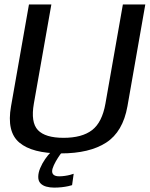

<svg xmlns="http://www.w3.org/2000/svg" viewBox="-20 -695 684 875"><path d="M257.1 4.1Q387.9 4.1 464 -45.2Q540.1 -94.5 560.8 -210.7L642.2 -674.7H540L460.6 -223.4Q445.5 -137.3 399.6 -102.1Q353.8 -66.9 269.7 -66.9Q186.2 -66.9 152.7 -102.2Q119.3 -137.6 134.4 -223.4L214.1 -674.7H112L30.3 -210.7Q9.6 -94.5 68.2 -45.2Q126.7 4.1 257.1 4.1ZM226.5 160Q244.2 160 261.1 158.2Q278 156.3 290.9 153.4Q303.9 150.5 308.5 148.8L315.8 96.9Q310.5 99.1 299.4 101.9Q288.4 104.8 275.3 106.6Q262.3 108.5 250.1 108.5Q233.5 108.5 225.6 102.5Q217.6 96.5 217.6 85.9Q217.6 74.5 225.5 57.7Q233.3 41 243.8 24.7Q254.2 8.5 261.4 0H210.2Q198.7 11.4 185.5 30.4Q172.3 49.5 163.3 70.9Q154.3 92.3 154.3 111.1Q154.3 129.5 164.3 140.2Q174.2 150.8 190.7 155.4Q207.3 160 226.5 160Z"/></svg>

Font: Anybody Thin
Style: Italic
Weight: 100
Italic angle: -10°
Designer: Tyler Finck
Foundry: Etcetera Type Company
Version: Version 1.114;gftools[0.9.25]